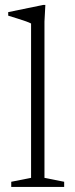

<svg xmlns="http://www.w3.org/2000/svg" viewBox="-20 -740 298 760"><path d="M156 -36 234 -20.5V0H24.5V-20.5L103 -36V-647Q96.5 -650.5 82.8 -655.5Q69 -660.5 50.5 -666.2Q32 -672 12.5 -678V-692L151 -720.5H159.5L156 -654.5Z"/></svg>

Font: Newsreader 14pt Light
Style: Regular
Weight: 300
Designer: Hugues Gentile
Foundry: Production Type
Version: Version 1.003